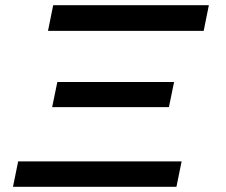

<svg xmlns="http://www.w3.org/2000/svg" viewBox="-20 -720 870 740"><path d="M181 -307 201 -404H651L631 -307ZM30 0 50 -98H680L660 0ZM165 -601 185 -700H785L765 -601Z"/></svg>

Font: Argentum Sans
Style: Italic
Weight: 400
Italic angle: -11.3099°
Designer: Julieta Ulanovsky, Owen Earl, Rasmus Andersson, Cristiano Sobral
Foundry: The Argentum Sans Project Authors
Version: Version 3.131; ttfautohint (v1.8.4.7-5d5b-dirty)